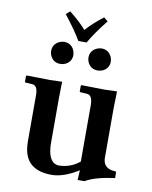

<svg xmlns="http://www.w3.org/2000/svg" viewBox="-87 -838 724 915"><g transform="rotate(10 275.0 -380.5)"><path d="M280.8 -640.6H240.7Q217.8 -681.6 159.2 -756.8L178.2 -772.9Q228.5 -733.4 259.8 -697.3Q288.6 -731 342.3 -772.9L361.8 -756.8Q307.1 -688 280.8 -640.6ZM301.8 -570.8Q301.8 -605 333 -619.6Q344.7 -624.5 356 -625Q389.6 -625 404.8 -594.2Q409.7 -582.5 410.2 -570.8Q410.2 -537.6 378.9 -522.9Q367.7 -518.1 356 -518.1Q321.8 -518.1 307.1 -548.3Q301.8 -559.6 301.8 -570.8ZM121.1 -570.8Q121.1 -605 152.3 -619.6Q163.6 -624.5 174.8 -625Q209 -625 223.6 -594.2Q228.5 -582.5 229 -570.8Q229 -537.6 198.2 -522.9Q186.5 -518.1 174.8 -518.1Q141.1 -518.1 126.5 -548.3Q121.1 -559.6 121.1 -570.8ZM461.9 -115.2Q461.9 -72.8 500 -62.5Q511.7 -59.6 525.9 -59.1L526.9 -27.8Q434.6 -15.6 389.6 9.8Q387.2 11.2 386.2 12.2H352.1L355 -35.2Q284.2 9.3 226.1 9.8Q96.7 9.8 87.9 -106.9Q86.9 -117.7 86.9 -127.9V-352.1Q86.9 -395 63.5 -399.4Q60.5 -399.9 58.1 -399.9L26.9 -401.9L23.9 -403.8V-434.1L28.8 -436Q29.8 -436 140.1 -434.1L198.2 -436Q198.2 -434.6 196.8 -354V-142.1Q196.8 -51.8 242.7 -41Q247.6 -40 251 -40Q309.6 -41 352.1 -77.1V-352.1Q351.1 -398.9 324.2 -399.9L293 -401.9L289.1 -403.8V-434.1L293 -436Q293.9 -436 403.8 -434.1L463.9 -436Q463.9 -434.6 461.9 -354Z"/></g></svg>

Font: Linux Libertine O
Style: Semibold
Weight: 700
Designer: Philipp H. Poll
Foundry: Philipp H. Poll
Version: Version 5.0.0